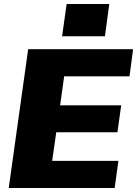

<svg xmlns="http://www.w3.org/2000/svg" viewBox="-20 -948 691 968"><path d="M199 -137H577L558 0H24L122 -700H651L633 -563H259L318 -668L273 -344L239 -417H591L572 -281H219L274 -354L228 -32ZM531 -928 509 -765H293L316 -928Z"/></svg>

Font: Pathway Extreme 28pt ExtraBold
Style: Italic
Weight: 800
Italic angle: -8°
Designer: Eduardo Rodriguez Tunni
Foundry: Eduardo Rodriguez Tunni
Version: Version 1.001;gftools[0.9.26]